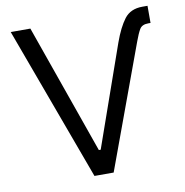

<svg xmlns="http://www.w3.org/2000/svg" viewBox="-82 -815 863 894"><g transform="rotate(-10 349.5 -368.5)"><path d="M510.7 -592.8Q535.2 -661.1 564.2 -699.2Q593.3 -737.3 649.4 -737.3H673.8V-656.2H663.1Q633.3 -656.2 622.1 -637.2Q610.8 -618.2 597.7 -582L383.8 0H293L25.4 -727.5H118.2L334 -115.2H342.8Z"/></g></svg>

Font: Inter V
Style: 
Weight: 400
Designer: Rasmus Andersson
Foundry: rsms
Version: Version 4.000;git-a3f224843